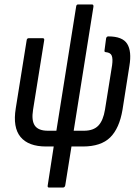

<svg xmlns="http://www.w3.org/2000/svg" viewBox="-20 -660 628 865"><path d="M201 185Q193 185 195 175L222 0H188Q108 0 72.5 -43Q37 -86 51 -172L100 -478Q101 -488 110 -488H172Q181 -488 179 -478L129 -166Q121 -117 137 -94Q153 -71 196 -71H234L323 -630Q324 -640 332 -640H394Q402 -640 401 -630L312 -71H358Q401 -71 423 -94Q445 -117 453 -166L485 -366Q489 -395 483.5 -409Q478 -423 457 -425Q449 -425 451 -434L458 -487Q460 -496 468 -496Q532 -496 553 -462.5Q574 -429 563 -363L532 -166Q518 -82 476.5 -41Q435 0 353 0H302L274 175Q272 185 263 185Z"/></svg>

Font: Sofia Sans Condensed Medium
Style: Italic
Weight: 500
Italic angle: -9°
Designer: Botio Nikoltchev, Ani Petrova
Foundry: lettersoup
Version: Version 4.101; ttfautohint (v1.8.4.7-5d5b)